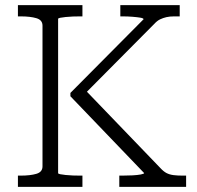

<svg xmlns="http://www.w3.org/2000/svg" viewBox="-20 -730 770 750"><path d="M50 0V-44H61Q98 -44 122 -51Q146 -58 146 -80V-630Q146 -652 122 -659Q98 -666 61 -666H50V-710H302V-666H293Q280 -666 264.5 -665.5Q249 -665 236 -663.5Q223 -662 215 -660.5Q207 -659 207 -656V-54Q207 -51 215 -49.5Q223 -48 236 -46.5Q249 -45 264.5 -44.5Q280 -44 293 -44H302V0ZM446 0V-44H458Q478 -44 497.5 -45Q517 -46 530 -48.5Q543 -51 543 -54L255 -354V-367L541 -655Q540 -659 528 -661Q516 -663 497.5 -664.5Q479 -666 459 -666H450V-710H682V-666H660Q643 -666 630 -663Q617 -660 605.5 -654.5Q594 -649 583 -637L302 -354L301 -391L607 -73Q619 -60 630.5 -54Q642 -48 657.5 -46Q673 -44 693 -44H707V0Z"/></svg>

Font: Roboto Serif 20pt ExtraLight
Style: Regular
Weight: 250
Version: Version 1.008